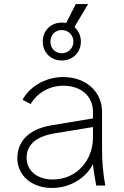

<svg xmlns="http://www.w3.org/2000/svg" viewBox="-20 -920 614 952"><path d="M237 12C335 12 411 -44 441 -107C442 -88 447 -58 457 0H502C490 -68 486 -116 486 -185V-365C486 -466 406 -538 293 -538C199 -538 122 -484 92 -425L132 -404C164 -459 225 -495 293 -495C382 -495 441 -444 441 -365V-333L237 -299C110 -278 66 -208 66 -136C66 -47 141 12 237 12ZM112 -138C112 -194 148 -242 252 -259L441 -290V-238C441 -127 362 -30 241 -30C168 -30 112 -71 112 -138ZM192 -714C192 -657 235 -620 286 -620C338 -620 381 -657 381 -714C381 -744 368 -769 349 -786L417 -900H356L308 -806C301 -807 294 -808 286 -808C235 -808 192 -771 192 -714ZM230 -714C230 -748 255 -771 286 -771C317 -771 344 -748 344 -714C344 -679 317 -656 286 -656C255 -656 230 -679 230 -714Z"/></svg>

Font: Mluvka ExtraLight
Style: Regular
Weight: 200
Designer: Modified by Jiří Krblich, Original typeface by Gumpita Rahayu
Foundry: Gumpita Rahayu & Jiří Krblich
Version: Version 2.000;Glyphs 3.1.1 (3134)